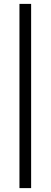

<svg xmlns="http://www.w3.org/2000/svg" viewBox="-20 -742 261 987"><path d="M80 225V-722H140V225Z"/></svg>

Font: Titillium Web[RUS by Daymarius]
Style: Regular
Weight: 300
Designer: Cyrillization by Daymarius
Foundry: Cyrillization by Daymarius
Version: Version 1.002 September 12, 2018